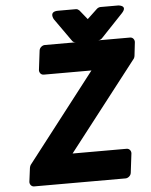

<svg xmlns="http://www.w3.org/2000/svg" viewBox="-58 -893 760 966"><g transform="rotate(-5 321.5 -410.0)"><path d="M53 0C52 11 60 25 75 25H537C548 25 563 15 565 0L577 -98C578 -109 570 -123 555 -123H282L629 -570C632 -573 634 -579 635 -584L643 -654C644 -665 636 -679 621 -679H190C179 -679 164 -669 162 -654L150 -556C149 -545 157 -531 172 -531H413L67 -84C65 -81 63 -75 62 -70ZM486 -845C480 -845 472 -842 467 -837L417 -790L379 -837C375 -841 369 -845 362 -845H272C222 -845 247 -804 247 -804L329 -688C333 -682 340 -679 347 -679H459C466 -679 475 -682 480 -688L590 -804C626 -842 576 -845 576 -845Z"/></g></svg>

Font: Falling Sky
Style: BlkObl
Weight: 900
Designer: Paul D. Hunt
Foundry: Adobe Systems Incorporated
Version: Version 1.02